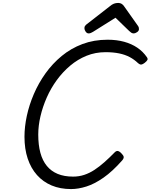

<svg xmlns="http://www.w3.org/2000/svg" viewBox="-20 -1271 1027 1310"><path d="M465 19Q391 19 332.5 -5.5Q274 -30 232.5 -76.5Q191 -123 169 -189Q147 -255 147 -338Q147 -406 163 -480.5Q179 -555 211 -629.5Q243 -704 290.5 -770.5Q338 -837 401 -889Q464 -941 542.5 -970.5Q621 -1000 714 -1000Q776 -1000 827 -986Q878 -972 917 -945.5Q956 -919 982 -881Q990 -870 985.5 -861.5Q981 -853 967 -842Q954 -832 944.5 -830.5Q935 -829 921 -841Q896 -865 865 -881.5Q834 -898 793.5 -906.5Q753 -915 700 -915Q631 -915 570.5 -890.5Q510 -866 459 -823Q408 -780 367.5 -724.5Q327 -669 299 -605.5Q271 -542 256 -477.5Q241 -413 241 -353Q241 -282 255.5 -228.5Q270 -175 299.5 -139Q329 -103 373.5 -84.5Q418 -66 479 -66Q519 -66 555 -78Q591 -90 624.5 -112Q658 -134 692.5 -164.5Q727 -195 764 -233Q776 -244 787.5 -240Q799 -236 809 -224Q823 -210 824 -200Q825 -190 814 -177Q748 -102 686.5 -59Q625 -16 569.5 1.5Q514 19 465 19ZM585 -1043Q573 -1043 564.5 -1055Q556 -1067 556 -1078Q556 -1088 559.5 -1093Q563 -1098 567 -1102L729 -1228Q744 -1241 757.5 -1246Q771 -1251 787 -1251Q800 -1251 810.5 -1244.5Q821 -1238 829 -1225L921 -1095Q926 -1088 927 -1082.5Q928 -1077 928 -1072Q928 -1060 915 -1051.5Q902 -1043 893 -1043Q883 -1043 875.5 -1048Q868 -1053 861 -1060L768 -1150L615 -1054Q608 -1050 600.5 -1046.5Q593 -1043 585 -1043Z"/></svg>

Font: Playwrite CZ
Style: Regular
Weight: 400
Designer: Veronika Burian, José Scaglione
Foundry: TypeTogether
Version: Version 1.002